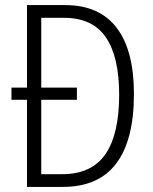

<svg xmlns="http://www.w3.org/2000/svg" viewBox="-20 -734 602 754"><path d="M236 -714Q370 -714 438 -625Q506 -536 506 -365Q506 -184 436.5 -92Q367 0 227 0H86V-342H25V-390H86V-714ZM231 -664H142V-390H282V-342H142V-50H224Q340 -50 394 -128.5Q448 -207 448 -362Q448 -510 396 -587Q344 -664 231 -664Z"/></svg>

Font: Noto Sans Myanmar UI Condensed Light
Style: Regular
Weight: 300
Width: 3
Designer: Monotype Design Team
Foundry: Monotype Imaging Inc.
Version: Version 2.103; ttfautohint (v1.8.4.7-5d5b)